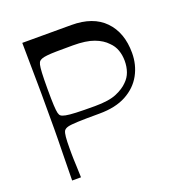

<svg xmlns="http://www.w3.org/2000/svg" viewBox="-127 -809 864 918"><g transform="rotate(-20 305.0 -350.0)"><path d="M85 0Q86 -78 87 -128Q88 -178 88.5 -209.5Q89 -241 89 -262.5Q89 -284 89 -303.5Q89 -323 89 -350Q89 -377 89 -396.5Q89 -416 89 -437.5Q89 -459 88.5 -490.5Q88 -522 87.5 -572Q87 -622 86 -700H336Q446 -700 504.5 -639.5Q563 -579 563 -476Q563 -415 535.5 -365Q508 -315 453.5 -285.5Q399 -256 317 -256Q244 -256 207 -254.5Q170 -253 155.5 -249Q141 -245 135 -236Q130 -227 128 -206Q126 -185 126 -151Q126 -135 126 -122.5Q126 -110 126.5 -95Q127 -80 128 -58Q129 -36 130 0ZM309 -297Q381 -297 419.5 -313.5Q458 -330 479 -352Q499 -371 508 -396.5Q517 -422 517 -452Q517 -481 508 -506.5Q499 -532 479 -551Q456 -576 416 -591Q376 -606 309 -606Q258 -606 226.5 -605.5Q195 -605 177.5 -603Q160 -601 152 -598Q144 -595 139 -591Q133 -586 130 -573.5Q127 -561 125.5 -533Q124 -505 124 -452Q124 -397 125.5 -368.5Q127 -340 130 -328Q133 -316 139 -312Q145 -307 162 -303.5Q179 -300 213.5 -298.5Q248 -297 309 -297Z"/></g></svg>

Font: Ojuju Medium
Style: Regular
Weight: 500
Designer: Chisaokwu Joboson, Mirko Velimirovic
Foundry: Udi Foundry
Version: Version 1.000